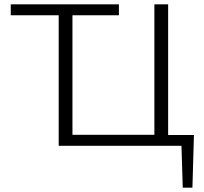

<svg xmlns="http://www.w3.org/2000/svg" viewBox="-20 -678 951 893"><path d="M875 195H830L824 0H253V-607H30V-658H533V-607H317V-51H698V-658H762V-50H882Z"/></svg>

Font: Ysabeau Semilight
Style: Regular
Weight: 300
Designer: Christian Thalmann (Catharsis Fonts)
Version: Version 0.003